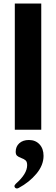

<svg xmlns="http://www.w3.org/2000/svg" viewBox="-20 -736 318 1089"><path d="M214 -716V0H64V-716ZM227 148Q227 201 186.5 249.5Q146 298 86 330Q80 333 76 333Q70 333 66 329Q62 325 62 320Q62 314 70 306Q134 250 134 201Q134 182 125.5 174Q117 166 100 160Q84 154 76.5 147Q69 140 69 125Q69 95 89.5 76.5Q110 58 144 58Q181 58 204 82.5Q227 107 227 148Z"/></svg>

Font: Madhuban Bold
Style: Regular
Weight: 700
Designer: jaikishan Patel
Foundry: MagicType
Version: Version 1.000